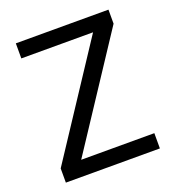

<svg xmlns="http://www.w3.org/2000/svg" viewBox="-119 -734 757 829"><g transform="rotate(-20 259.0 -319.5)"><path d="M475.1 -70.1V0H43.1V-65.3L375.4 -569.8H45.8V-639H471.4V-574.5L139 -70.1Z"/></g></svg>

Font: Anek Latin Medium
Style: Regular
Weight: 500
Designer: Yesha Goshar
Foundry: Ek Type
Version: Version 1.003